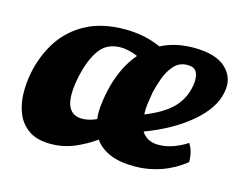

<svg xmlns="http://www.w3.org/2000/svg" viewBox="-73 -580 897 703"><g transform="rotate(15 375.0 -229.0)"><path d="M166 9Q115 9 84 -12Q53 -33 38.5 -67.5Q24 -102 23 -143Q22 -184 30 -224Q44 -293 80 -348Q116 -403 176.5 -435Q237 -467 323 -467Q358 -467 391.5 -460.5Q425 -454 459 -439Q513 -467 583 -467Q668 -467 706 -430Q744 -393 733 -339Q722 -277 655 -219.5Q588 -162 484 -123Q493 -108 509 -99Q525 -90 549 -90Q577 -90 605.5 -100.5Q634 -111 656 -126Q674 -99 674 -58Q633 -25 584.5 -8Q536 9 485 9Q426 9 389 -7.5Q352 -24 333 -52Q297 -26 255 -8.5Q213 9 166 9ZM479 -271Q475 -249 472 -226.5Q469 -204 470 -184Q538 -211 572.5 -246Q607 -281 616 -333Q621 -363 612.5 -381.5Q604 -400 577 -400Q546 -400 526.5 -378.5Q507 -357 496 -327Q485 -297 479 -271ZM203 -260Q170 -110 254 -110Q280 -110 308 -123Q305 -148 308 -175.5Q311 -203 317 -231Q338 -325 389 -384Q370 -392 354 -395.5Q338 -399 325 -399Q273 -399 245.5 -362.5Q218 -326 203 -260Z"/></g></svg>

Font: Vollkorn ExtraBold
Style: Italic
Weight: 800
Italic angle: -11°
Designer: Friedrich Althausen
Foundry: Friedrich Althausen
Version: Version 5.000; ttfautohint (v1.8.3)